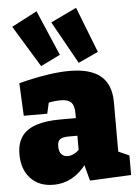

<svg xmlns="http://www.w3.org/2000/svg" viewBox="-59 -917 693 977"><g transform="rotate(-5 287.5 -428.5)"><path d="M517 -97 491 -136 572 -100V0L361 10L336 -84L348 -81Q314 -34 270.5 -9.5Q227 15 174 15Q101 15 58 -31Q15 -77 15 -154Q15 -209 39 -244Q63 -279 112.5 -296Q162 -313 239 -313H327L317 -303V-339Q317 -377 301 -393.5Q285 -410 249 -410Q234 -410 215 -408Q196 -406 175 -401L190 -419L174 -348H54L46 -515Q124 -535 188.5 -545Q253 -555 305 -555Q412 -555 464.5 -511Q517 -467 517 -376ZM215 -178Q215 -150 227.5 -137Q240 -124 259 -124Q275 -124 292 -132.5Q309 -141 323 -157L317 -135V-234L328 -223H272Q241 -223 228 -213Q215 -203 215 -178ZM164 -592 35 -804 165 -872 264 -641ZM356 -592 235 -809 367 -872 458 -639Z"/></g></svg>

Font: Bitter Thin Black
Style: Regular
Weight: 900
Version: Version 3.020